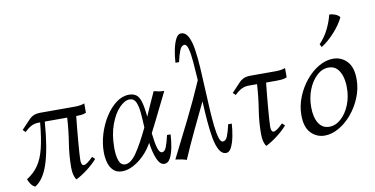

<svg xmlns="http://www.w3.org/2000/svg" viewBox="-75 -990 2375 1215"><g transform="rotate(-10 1112.0 -382.5)"><path d="M63 15Q47 7 37 -7Q27 -21 20 -40Q66 -69 94.5 -110Q123 -151 139 -215.5Q155 -280 164 -380H155Q128 -380 107 -369Q86 -358 63 -336L47 -352L99 -407Q113 -423 131 -431.5Q149 -440 177 -440H396Q437 -440 460 -450V-390Q444 -383 428 -381.5Q412 -380 396 -380Q392 -343 388 -300.5Q384 -258 380.5 -217Q377 -176 375 -144.5Q373 -113 373 -99Q373 -88 376.5 -77Q380 -66 390 -66Q400 -66 415.5 -77.5Q431 -89 450 -108L467 -92Q439 -60 400 -30.5Q361 -1 328 15Q308 -11 308 -64Q308 -142 320.5 -219.5Q333 -297 338 -380H194Q181 -210 150 -114Q119 -18 63 15Z M972 -440Q970 -435 957 -408.5Q944 -382 925 -344Q906 -306 886 -265Q866 -224 848 -190Q854 -132 864 -96Q874 -60 892 -60Q909 -60 920 -88.5Q931 -117 941 -162H964Q962 -122 954.5 -81.5Q947 -41 932.5 -13Q918 15 894 15Q866 15 848 -27Q830 -69 821 -133Q799 -92 766 -58.5Q733 -25 695.5 -5Q658 15 623 15Q589 15 568 -4Q547 -23 537.5 -55Q528 -87 528 -125Q528 -181 545.5 -239Q563 -297 594 -346Q625 -395 664.5 -425Q704 -455 748 -455Q775 -455 793 -442.5Q811 -430 821.5 -396Q832 -362 838 -298Q853 -333 870 -371Q887 -409 906 -450Q922 -446 937.5 -443Q953 -440 972 -440ZM598 -139Q598 -89 609.5 -57Q621 -25 649 -25Q685 -25 723 -80Q761 -135 808 -234Q806 -286 802 -329.5Q798 -373 786 -399Q774 -425 746 -425Q715 -425 680.5 -389.5Q646 -354 622 -289.5Q598 -225 598 -139Z M1334 -162H1357Q1355 -124 1347 -82.5Q1339 -41 1325 -13Q1311 15 1291 15Q1264 15 1247 -14.5Q1230 -44 1221 -93.5Q1212 -143 1207 -205.5Q1202 -268 1199 -333Q1159 -250 1116 -159.5Q1073 -69 1037 15Q1024 10 1004 6Q984 2 966 0Q1024 -115 1083.5 -234.5Q1143 -354 1193 -470Q1189 -535 1184.5 -588.5Q1180 -642 1171.5 -673.5Q1163 -705 1148 -705Q1129 -705 1117.5 -676.5Q1106 -648 1096 -603H1073Q1075 -642 1083 -683Q1091 -724 1105 -752Q1119 -780 1139 -780Q1168 -780 1185 -748Q1202 -716 1210 -662.5Q1218 -609 1222 -542.5Q1226 -476 1229 -407Q1232 -341 1235.5 -279Q1239 -217 1244.5 -167.5Q1250 -118 1259 -89Q1268 -60 1282 -60Q1302 -60 1313 -88.5Q1324 -117 1334 -162Z M1548 15Q1528 -11 1528 -64Q1528 -142 1540.5 -219.5Q1553 -297 1558 -380H1505Q1478 -380 1457 -369Q1436 -358 1413 -336L1397 -352L1449 -407Q1463 -423 1481 -431.5Q1499 -440 1527 -440H1686Q1727 -440 1750 -450V-390Q1734 -383 1718 -381.5Q1702 -380 1686 -380H1616Q1612 -343 1608 -300.5Q1604 -258 1600.5 -217Q1597 -176 1595 -144.5Q1593 -113 1593 -99Q1593 -88 1596.5 -77Q1600 -66 1610 -66Q1620 -66 1635.5 -77.5Q1651 -89 1670 -108L1687 -92Q1659 -60 1620 -30.5Q1581 -1 1548 15Z M1924 15Q1873 15 1836.5 -22.5Q1800 -60 1800 -137Q1800 -197 1823 -254Q1846 -311 1883.5 -356.5Q1921 -402 1967 -428.5Q2013 -455 2059 -455Q2112 -455 2148 -417Q2184 -379 2184 -302Q2184 -241 2160.5 -184Q2137 -127 2099 -82Q2061 -37 2015 -11Q1969 15 1924 15ZM1962 -35Q2003 -35 2038 -66.5Q2073 -98 2094 -150Q2115 -202 2114 -263Q2114 -302 2104 -334Q2094 -366 2074 -385.5Q2054 -405 2021 -405Q1980 -405 1945.5 -373Q1911 -341 1890.5 -289.5Q1870 -238 1870 -177Q1870 -112 1894 -73.5Q1918 -35 1962 -35ZM2084 -734Q2101 -735 2120.5 -727.5Q2140 -720 2151 -706Q2130 -661 2088.5 -615Q2047 -569 2002 -540L1992 -560Q2028 -597 2051 -644Q2074 -691 2084 -734Z"/></g></svg>

Font: Bona Nova
Style: Italic
Weight: 400
Italic angle: -4°
Designer: Mateusz Machalski
Foundry: Capitalics
Version: Version 4.001; ttfautohint (v1.8.3)